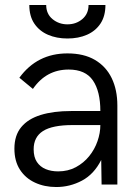

<svg xmlns="http://www.w3.org/2000/svg" viewBox="-20 -743 562 773"><path d="M251.5 -588Q208 -588 173.2 -603Q138.5 -618 118.2 -648Q98 -678 98 -723H166Q166 -687 191.5 -666Q217 -645 251.5 -645Q286.5 -645 311.5 -666.2Q336.5 -687.5 336.5 -723H404.5Q404.5 -678.5 384.8 -648.5Q365 -618.5 330.5 -603.2Q296 -588 251.5 -588ZM206.5 10Q159 10 120.8 -7.8Q82.5 -25.5 60.2 -60Q38 -94.5 38 -144.5Q38 -198 65.5 -231.2Q93 -264.5 144 -280.2Q195 -296 266.5 -296H384Q384 -375.5 354 -419.2Q324 -463 256.5 -463Q166 -463 112.5 -385L58 -430Q129.5 -528 251.5 -528Q317.5 -528 362.2 -501.8Q407 -475.5 429.8 -428.2Q452.5 -381 452.5 -318.5V0H389L387.5 -99Q358.5 -41.5 310 -15.8Q261.5 10 206.5 10ZM214 -53Q254 -53 285.5 -70Q317 -87 339 -114.2Q361 -141.5 372.5 -174.5Q384 -207.5 384 -239.5H272.5Q191 -239.5 153.2 -215.5Q115.5 -191.5 115.5 -142Q115.5 -110.5 128.5 -91Q141.5 -71.5 163.8 -62.2Q186 -53 214 -53Z"/></svg>

Font: Acari Sans
Style: Regular
Weight: 400
Designer: Alfredo Marco Pradil and Stefan Peev (font) & Cristiano Sobral (main changes)
Foundry: Alfredo Marco Pradil and Stefan Peev (font) & Cristiano Sobral (main changes)
Version: Version 1.063; ttfautohint (v1.8.3)